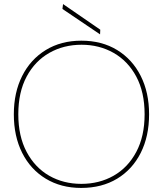

<svg xmlns="http://www.w3.org/2000/svg" viewBox="-20 -912 801 944"><path d="M379 12Q280 12 205 -33.5Q130 -79 89 -160.5Q48 -242 48 -350Q48 -457 89 -538.5Q130 -620 205 -666Q280 -712 380 -712Q481 -712 556 -666Q631 -620 672 -538.5Q713 -457 713 -350Q713 -242 672 -160.5Q631 -79 556 -33.5Q481 12 379 12ZM380 -8Q468 -8 538.5 -48Q609 -88 650 -165Q691 -242 691 -350Q691 -459 650 -535.5Q609 -612 538.5 -652Q468 -692 381 -692Q293 -692 222.5 -652Q152 -612 111 -535.5Q70 -459 70 -350Q70 -242 111 -165Q152 -88 222 -48Q292 -8 380 -8ZM472 -743 287 -868 290 -892 473 -766Z"/></svg>

Font: DM Sans 17pt Thin
Style: Regular
Weight: 250
Version: Version 4.004;gftools[0.9.30]